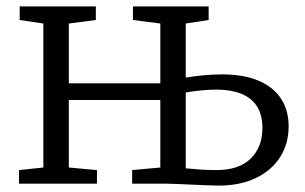

<svg xmlns="http://www.w3.org/2000/svg" viewBox="-20 -574 952 600"><path d="M663 6Q648.5 6 626 5Q603.5 4 579.2 3Q555 2 533.8 1Q512.5 0 499.5 0H393V-42.5L481 -50.5V-261.5H195V-50.5L283 -42.5V0H39.5V-42.5L115.5 -50.5V-500.5L41.5 -511.5V-554H279.5V-511.5L195 -500.5V-313.5H481V-500.5L395.5 -511.5V-554H632V-511.5L560.5 -500.5V-331.5Q583 -335.5 614 -338.5Q645 -341.5 674 -341.5Q742.5 -341.5 788.8 -321.5Q835 -301.5 858.5 -265.2Q882 -229 882 -179Q882 -125 855.5 -83.2Q829 -41.5 779.8 -17.8Q730.5 6 663 6ZM657 -42.5Q726.5 -42.5 763.2 -78.2Q800 -114 800 -174Q800 -216 782.5 -242.5Q765 -269 732.8 -281.5Q700.5 -294 656 -294Q632 -294 605.8 -291.2Q579.5 -288.5 560.5 -285V-48Q580 -46 605 -44.2Q630 -42.5 657 -42.5Z"/></svg>

Font: Merriweather 20pt Light
Style: Regular
Weight: 300
Version: Version 2.100